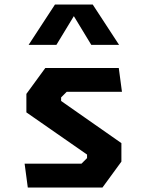

<svg xmlns="http://www.w3.org/2000/svg" viewBox="-20 -838 660 858"><path d="M90 -106.5H344L369 -131.5V-147.3L97.9 -335.8V-418.4L182.5 -534.2H510.8L525 -427.7H278.1L253.1 -402.7V-386.8L522.5 -198.4V-115.8L437.9 0H104.2ZM225.6 -817.7H394.4L512.2 -637.4H388L293.5 -793.1H326.5L232 -637.4H107.8Z"/></svg>

Font: Monaspace Krypton Var ExLight
Style: Regular
Weight: 200
Designer: Riley Cran and the Lettermatic Team
Version: Version 1.200 (Monaspace Krypton Var)